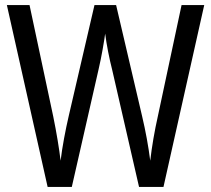

<svg xmlns="http://www.w3.org/2000/svg" viewBox="-20 -734 829 754"><path d="M693 -714 600 -278Q580 -189 570 -103Q559 -189 538 -278L436 -714H351L250 -279Q240 -236 231.5 -190Q223 -144 218 -103Q214 -137 206.5 -182.5Q199 -228 189 -277L96 -714H7L167 0H262L367 -461Q376 -500 383 -539.5Q390 -579 393 -602Q397 -570 404.5 -531.5Q412 -493 420 -462L526 0H622L782 -714Z"/></svg>

Font: Noto Sans Display SemiCondensed
Style: Regular
Weight: 400
Width: 4
Designer: Monotype Design team
Foundry: Monotype Imaging Inc.
Version: 1.000